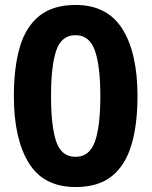

<svg xmlns="http://www.w3.org/2000/svg" viewBox="-20 -745 612 775"><path d="M535 -357Q535 -242 510.5 -160Q486 -78 431.5 -34Q377 10 285 10Q156 10 96 -87.5Q36 -185 36 -357Q36 -473 60 -555Q84 -637 139 -681Q194 -725 285 -725Q413 -725 474 -628Q535 -531 535 -357ZM186 -357Q186 -235 207 -173.5Q228 -112 285 -112Q341 -112 363 -173Q385 -234 385 -357Q385 -479 363 -541Q341 -603 285 -603Q228 -603 207 -541Q186 -479 186 -357Z"/></svg>

Font: Noto Sans Balinese
Style: Bold
Weight: 700
Designer: Aditya Bayu, David Williams
Foundry: David Williams
Version: Version 2.005; ttfautohint (v1.8.4.7-5d5b)